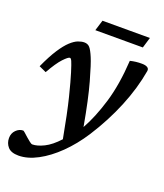

<svg xmlns="http://www.w3.org/2000/svg" viewBox="-170 -788 962 1128"><g transform="rotate(20 311.0 -224.0)"><path d="M63 -283 18 -303.5Q50.5 -375 79.2 -419Q108 -463 133 -486Q158 -509 179.2 -517Q200.5 -525 217.5 -525Q239 -525 252 -510.5Q265 -496 281.5 -456.5Q297 -420.5 325 -321.2Q353 -222 382.5 -56Q427.5 -136 461.8 -249.5Q496 -363 505 -514.5Q541 -523.5 578 -523Q600.5 -523 612.5 -515.5Q624.5 -508 622 -493Q602.5 -379 554.2 -261.8Q506 -144.5 433 -30.5Q382.5 47.5 322 106.8Q261.5 166 199 199.2Q136.5 232.5 80 232.5Q33.5 232.5 13.2 209.2Q-7 186 -7 154Q-7 124 12.8 104.2Q32.5 84.5 57 84.5Q59.5 84.5 69.5 93.2Q79.5 102 91.5 113Q103.5 123.5 115.8 133.2Q128 143 134.5 143Q165 143 206.5 122.5Q248 102 293 53Q265 -100 241.8 -193Q218.5 -286 204 -332Q188.5 -381.5 181.8 -396.2Q175 -411 168.5 -411Q158 -411 129.5 -380.8Q101 -350.5 63 -283ZM253 -614.5 273.5 -681H570L550 -614.5Z"/></g></svg>

Font: Newsreader Caption Medium
Style: Italic
Weight: 500
Italic angle: -17°
Designer: Hugues Gentile
Foundry: Production Type
Version: Version 1.001